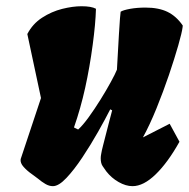

<svg xmlns="http://www.w3.org/2000/svg" viewBox="-20 -602 621 631"><path d="M153.8 9.8Q141.6 9.8 129.4 2.7Q117.2 -4.4 104.5 -15.1Q98.6 -20 84 -30.3Q69.3 -40.5 57.6 -53.5Q45.9 -66.4 47.9 -79.1L114.7 -279.8L69.8 -490.2Q87.4 -523.9 118.4 -543.9Q149.4 -564 184.3 -572.8Q219.2 -581.5 247.6 -581.5Q280.3 -581.5 295.4 -573.2Q293.9 -522.9 284.7 -455.1Q274.9 -381.3 260 -313.7Q245.1 -246.1 223.1 -183.1L236.8 -176.3Q252 -189.9 271.5 -216.8Q291 -243.7 310.3 -274.7Q329.6 -305.7 344.2 -332.5Q358.9 -359.4 364.3 -373Q368.7 -450.2 370.8 -488.5Q373 -526.9 374.3 -541.7Q375.5 -556.6 376.5 -563.5Q384.8 -568.8 407.7 -573Q430.7 -577.1 458 -577.1Q501.5 -577.1 530.5 -563Q559.6 -548.8 580.6 -518.1L580.1 -512.7Q578.1 -495.6 565.9 -452.9Q553.7 -410.2 535.2 -355.5Q516.6 -300.8 494.4 -246.1Q472.2 -191.4 449.7 -150.4L537.6 -195.3L569.8 -136.2Q531.7 -67.9 491.7 -29.1Q451.7 9.8 415.5 9.8Q393.6 9.8 369.9 -3.7Q346.2 -17.1 329.1 -39.1Q323.7 -46.9 317.4 -55.9Q311 -64.9 311 -82Q311 -88.9 312.7 -96.9Q314.5 -105 314.9 -108.4Q314.9 -109.4 318.6 -123.5Q322.3 -137.7 327.6 -158.7Q333 -179.7 338.6 -201.4Q344.2 -223.1 348.6 -239.3L342.3 -242.7Q326.2 -210.9 302 -168.2Q277.8 -125.5 250.7 -84.7Q223.6 -43.9 198.2 -17.1Q172.9 9.8 153.8 9.8Z"/></svg>

Font: Fruktur
Style: Italic
Weight: 400
Italic angle: -8°
Designer: Viktoriya Grabowska, Eben Sorkin
Foundry: Viktoriya Grabowska
Version: Version 1.008; ttfautohint (v1.8.4.7-5d5b)